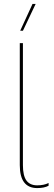

<svg xmlns="http://www.w3.org/2000/svg" viewBox="-20 -950 277 980"><path d="M83 -793 146 -930H162L97 -793ZM97 -730V-107Q97 -53 115 -28.5Q133 -4 170 -4Q204 -4 228 -16V-2Q206 10 170 10Q81 10 81 -107V-730Z"/></svg>

Font: Elaine Sans Thin
Style: Regular
Weight: 250
Designer: Wei Huang
Foundry: Wei Huang
Version: Version 2.001;December 24, 2019;FontCreator 12.0.0.2547 64-b